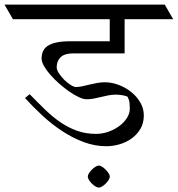

<svg xmlns="http://www.w3.org/2000/svg" viewBox="-62 -665 787 850"><path d="M704.6 -580.1H489.7V-428.7H263.2Q223.6 -428.7 206.3 -411.6Q189 -394.5 189 -367.2Q189 -356 198.7 -340.8Q208.5 -325.7 222.2 -312Q235.8 -298.3 250.5 -289.1Q265.1 -279.8 274.4 -279.8Q286.6 -279.8 301.8 -283Q316.9 -286.1 333.5 -290.3Q350.1 -294.4 367.7 -297.6Q385.3 -300.8 402.3 -300.8Q431.6 -300.8 462.2 -289.6Q492.7 -278.3 517.8 -258.5Q543 -238.8 558.8 -211.9Q574.7 -185.1 574.7 -154.3Q574.7 -120.1 559.6 -94.5Q544.4 -68.8 520.5 -51.8Q496.6 -34.7 467 -26.1Q437.5 -17.6 409.2 -17.6Q357.9 -17.6 308.3 -36.1Q258.8 -54.7 212.9 -85Q167 -115.2 125.5 -153.6Q84 -191.9 48.8 -231L69.3 -248Q105 -211.4 138.2 -179.2Q171.4 -147 206.3 -123.3Q241.2 -99.6 279.5 -85.9Q317.9 -72.3 363.3 -72.3Q390.6 -72.3 417.2 -81.5Q443.8 -90.8 465.1 -106.2Q486.3 -121.6 499.5 -142.1Q512.7 -162.6 512.7 -184.6Q512.7 -211.9 508.3 -223.6Q503.9 -235.4 502 -237.3Q501 -238.3 495.8 -239.7Q490.7 -241.2 483.4 -242.7Q476.1 -244.1 467.8 -245.1Q459.5 -246.1 451.7 -246.1Q434.1 -246.1 418 -242.9Q401.9 -239.7 386 -235.8Q370.1 -231.9 354.2 -228.8Q338.4 -225.6 321.3 -225.6Q307.1 -225.6 287.1 -234.9Q267.1 -244.1 244.9 -259.5Q222.7 -274.9 200.7 -294.2Q178.7 -313.5 161.4 -333.3Q144 -353 133.1 -372.1Q122.1 -391.1 122.1 -405.3Q122.1 -424.8 128.9 -439.2Q135.7 -453.6 151.1 -463.1Q166.5 -472.7 190.7 -477.5Q214.8 -482.4 250 -482.4H423.8V-580.1H-4.9L-42 -644.5H667.5ZM326.7 116.7Q326.7 110.4 331.8 102.1Q336.9 93.8 344.5 86.2Q352.1 78.6 360.6 73.2Q369.1 67.9 375.5 67.9Q381.8 67.9 390.1 73.2Q398.4 78.6 406 86.2Q413.6 93.8 418.9 102.1Q424.3 110.4 424.3 116.7Q424.3 123 418.9 131.6Q413.6 140.1 406 147.7Q398.4 155.3 390.1 160.4Q381.8 165.5 375.5 165.5Q369.1 165.5 360.6 160.4Q352.1 155.3 344.5 147.7Q336.9 140.1 331.8 131.6Q326.7 123 326.7 116.7Z"/></svg>

Font: Kurinto Seri
Style: Regular
Weight: 400
Designer: Kurinto was developed by Clint Goss from a range of fonts that are compatible with the SIL Open Font License Version 1.1
Foundry: Clinton F. Goss
Version: Version 2.196; July 25, 2020